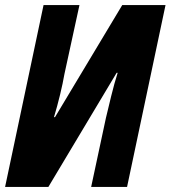

<svg xmlns="http://www.w3.org/2000/svg" viewBox="-38 -734 670 754"><path d="M-18 0 133 -714H274L215 -443Q209 -408 198 -362.5Q187 -317 174 -274H178L442 -714H612L461 0H320L378 -271Q386 -305 398.5 -356Q411 -407 424 -448H420L152 0Z"/></svg>

Font: Noto Sans ExtraCondensed ExtraBold
Style: Italic
Weight: 800
Width: 2
Italic angle: -12°
Designer: Monotype Design Team
Foundry: Monotype Imaging Inc.
Version: Version 2.013; ttfautohint (v1.8.4.7-5d5b)